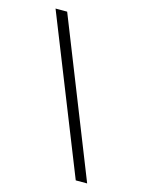

<svg xmlns="http://www.w3.org/2000/svg" viewBox="-96 -640 526 709"><g transform="rotate(15 167.5 -285.0)"><path d="M307.3 11.3H263.7L27.4 -582.3H71.8Z"/></g></svg>

Font: Playfair 9pt SemiBold
Style: Regular
Weight: 600
Designer: Claus Eggers Sørensen
Foundry: Claus Eggers Sørensen
Version: Version 2.001;gftools[0.9.30]